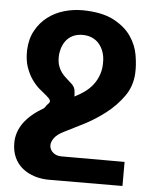

<svg xmlns="http://www.w3.org/2000/svg" viewBox="-54 -592 686 866"><g transform="rotate(5 288.5 -159.5)"><path d="M533 118V227L210 228Q170 229 137 219Q104 209 80 189.5Q56 170 43 141.5Q30 113 30 76Q30 -22 149 -91Q152 -93 156.5 -100Q161 -107 166 -112Q177 -122 172.5 -130.5Q168 -139 155 -149.5Q142 -160 124 -175Q106 -190 89.5 -213Q73 -236 61.5 -268Q50 -300 51 -346Q53 -397 74 -435Q95 -473 127.5 -498Q160 -523 201 -535Q242 -547 285 -547Q373 -546 425.5 -518.5Q478 -491 505.5 -451Q533 -411 540.5 -365.5Q548 -320 546 -284Q543 -225 510 -179Q477 -133 431.5 -98Q386 -63 336.5 -37.5Q287 -12 250 6Q217 22 204 41.5Q191 61 193.5 78Q196 95 210.5 106.5Q225 118 247 118ZM196 -327Q196 -304 201.5 -288Q207 -272 216 -259.5Q225 -247 237.5 -236Q250 -225 264 -212Q278 -199 280 -183Q282 -167 282 -156Q306 -168 327.5 -183.5Q349 -199 365 -220Q381 -241 390 -268.5Q399 -296 397 -332Q396 -352 389 -371Q382 -390 369 -405Q356 -420 336 -428.5Q316 -437 289 -436Q265 -435 247 -425Q229 -415 218 -399.5Q207 -384 201.5 -365Q196 -346 196 -327Z"/></g></svg>

Font: Montserrat_am3
Style: Bold
Weight: 700
Designer: Julieta Ulanovsky
Foundry: Julieta Ulanovsky. Armenina letters added by Vahan Hovhannisyan
Version: Version 2.001